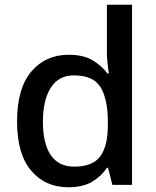

<svg xmlns="http://www.w3.org/2000/svg" viewBox="-20 -873 660 810"><path d="M268 -83Q171 -83 111.5 -153Q52 -223 52 -361Q52 -500 112 -571Q172 -642 270 -642Q331 -642 370 -619Q409 -596 433 -563H439Q437 -576 434 -603Q431 -630 431 -651V-853H537V-93H454L436 -165H431Q408 -130 369 -106.5Q330 -83 268 -83ZM293 -170Q371 -170 403 -213.5Q435 -257 435 -344V-360Q435 -454 404.5 -504.5Q374 -555 292 -555Q227 -555 194 -502.5Q161 -450 161 -359Q161 -268 194 -219Q227 -170 293 -170Z"/></svg>

Font: Noto Sans Telugu UI Medium
Style: Regular
Weight: 500
Designer: Jelle Bosma - Monotype Design Team
Foundry: Monotype Imaging Inc.
Version: Version 2.005; ttfautohint (v1.8.4.7-5d5b)